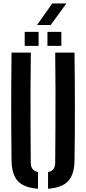

<svg xmlns="http://www.w3.org/2000/svg" viewBox="-20 -1112 510 1139"><path d="M48.5 -160Q46.5 -320 46.5 -480.2Q46.5 -640.5 48.5 -800H163Q161.5 -693.5 161 -583.8Q160.5 -474 161.2 -364.2Q162 -254.5 162.5 -148Q162.5 -123.5 172.8 -109.8Q183 -96 205.5 -91V7.5Q123 2 86.2 -37.5Q49.5 -77 48.5 -160ZM265 7.5V-91Q287.5 -96 297.5 -110Q307.5 -124 307.5 -148Q308 -254.5 308.8 -364.2Q309.5 -474 309.2 -583.8Q309 -693.5 307.5 -800H422Q424 -640.5 424.2 -480.2Q424.5 -320 422 -160Q421 -77 384.2 -37.5Q347.5 2 265 7.5ZM261.5 -840V-923H344V-840ZM126.5 -840V-923H209V-840ZM199.5 -963.5 290 -1091.5H374L280.5 -963.5Z"/></svg>

Font: Big Shoulders Stencil Text Thin
Style: Bold
Weight: 700
Version: Version 2.001